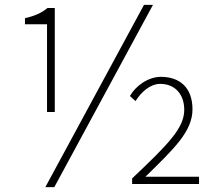

<svg xmlns="http://www.w3.org/2000/svg" viewBox="-20 -759 898 792"><path d="M174 -297H206V-726H176C152 -706 123 -693 83 -684V-659H174ZM167 13H204L611 -739H574ZM525 0H801V-30H580C696 -144 774 -216 774 -308C774 -398 721 -442 644 -442C591 -442 540 -405 516 -363L539 -342C563 -380 600 -413 641 -413C701 -413 740 -371 740 -306C740 -231 675 -165 525 -23Z"/></svg>

Font: Noto Sans CJK HK Thin
Style: Regular
Weight: 100
Designer: Ryoko NISHIZUKA 西塚涼子 (kana, bopomofo & ideographs); Paul D. Hunt (Latin, Greek & Cyrillic); Sandoll Communications 산돌커뮤니
Foundry: Adobe
Version: Version 2.004;hotconv 1.0.118;makeotfexe 2.5.65603